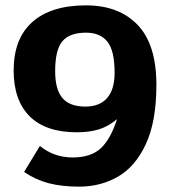

<svg xmlns="http://www.w3.org/2000/svg" viewBox="-20 -682 635 717"><path d="M70 -40 129 -137Q181 -94 252 -94Q319 -94 356 -128Q393 -162 417 -237Q385 -210 349.5 -199Q314 -188 267 -188Q151 -188 91 -247.5Q31 -307 31 -419Q31 -538 101 -600Q171 -662 301 -662Q424 -662 494 -589Q564 -516 564 -365Q564 -228 524.5 -143.5Q485 -59 420 -22Q355 15 276 15Q210 15 161 2Q112 -11 70 -40ZM408 -410Q408 -493 381 -526.5Q354 -560 301 -560Q240 -560 213 -528Q186 -496 186 -416Q186 -348 213 -316Q240 -284 299 -284Q352 -284 380 -316Q408 -348 408 -410Z"/></svg>

Font: Pridi SemiBold
Style: Regular
Weight: 600
Designer: Katatrad Team
Foundry: CadsonDemak
Version: Version 1.001